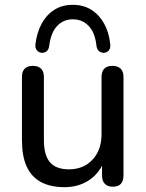

<svg xmlns="http://www.w3.org/2000/svg" viewBox="-20 -767 605 796"><path d="M247 9Q188 9 148.5 -13Q109 -35 90 -78Q71 -121 71 -186V-448Q71 -471 82.5 -482.5Q94 -494 116 -494Q138 -494 150 -482.5Q162 -471 162 -448V-186Q162 -124 187 -94.5Q212 -65 266 -65Q326 -65 363.5 -105Q401 -145 401 -211V-448Q401 -471 412.5 -482.5Q424 -494 446 -494Q468 -494 480 -482.5Q492 -471 492 -448V-40Q492 7 448 7Q426 7 414.5 -5Q403 -17 403 -40V-127L416 -110Q396 -52 351.5 -21.5Q307 9 247 9ZM153 -548Q141 -549 133 -558.5Q125 -568 127 -584Q133 -633 153 -669.5Q173 -706 205.5 -726.5Q238 -747 282 -747Q326 -747 358.5 -726.5Q391 -706 411.5 -669.5Q432 -633 437 -584Q439 -568 431.5 -558.5Q424 -549 411 -548Q399 -548 390.5 -555Q382 -562 380 -577Q374 -632 347.5 -659.5Q321 -687 282 -687Q243 -687 217 -659.5Q191 -632 184 -577Q182 -562 174 -555Q166 -548 153 -548Z"/></svg>

Font: Nunito Medium
Style: Regular
Weight: 500
Designer: Vernon Adams
Foundry: Vernon Adams
Version: Version 3.601